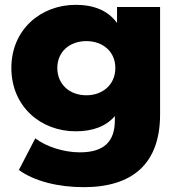

<svg xmlns="http://www.w3.org/2000/svg" viewBox="-20 -571 745 794"><path d="M337 -177C268 -177 217 -222 217 -290C217 -357 268 -401 337 -401C406 -401 457 -357 457 -290C457 -222 406 -177 337 -177ZM293 -28C363 -28 418 -48 455 -91V-74C455 13 412 59 310 59C245 59 171 36 126 1L58 132C123 179 222 203 326 203C527 203 642 107 642 -98V-542H464V-476C427 -527 369 -551 293 -551C149 -551 27 -449 27 -290C27 -130 149 -28 293 -28Z"/></svg>

Font: Montserrat-Alt1 ExtBd
Style: Regular
Weight: 800
Designer: Differentunic
Foundry: Differentunic
Version: Version 7.222